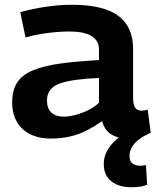

<svg xmlns="http://www.w3.org/2000/svg" viewBox="-20 -571 656 805"><path d="M31 -142Q31 -193 52.5 -225.5Q74 -258 119 -276.5Q164 -295 232.5 -304.5Q301 -314 395 -319V-363Q395 -401 363.5 -420Q332 -439 271 -439Q246 -439 215 -436.5Q184 -434 151.5 -428.5Q119 -423 87 -414L65 -520Q115 -534 172 -542.5Q229 -551 280 -551Q369 -551 426 -530.5Q483 -510 510.5 -468.5Q538 -427 538 -365V-162Q538 -130 547.5 -118.5Q557 -107 572 -107Q578 -107 585.5 -108Q593 -109 599 -112L612 -15Q593 -3 569.5 3.5Q546 10 519 10Q476 10 447.5 -7Q419 -24 408 -63Q378 -42 345.5 -25Q313 -8 275 1Q237 10 191 10Q157 10 128 0.5Q99 -9 77 -28Q55 -47 43 -75.5Q31 -104 31 -142ZM177 -150Q177 -116 195.5 -99Q214 -82 246 -82Q269 -82 296 -89Q323 -96 349.5 -109Q376 -122 395 -140V-244Q342 -242 301 -236.5Q260 -231 232.5 -221.5Q205 -212 191 -194.5Q177 -177 177 -150ZM529 214Q496 214 470 203Q444 192 429.5 170.5Q415 149 415 117Q415 87 429 61.5Q443 36 466 15.5Q489 -5 516 -18L593 -6Q571 6 555.5 19.5Q540 33 531.5 49Q523 65 523 83Q523 106 536.5 115Q550 124 568 124Q576 124 581.5 123Q587 122 592 121L597 204Q584 209 567.5 211.5Q551 214 529 214Z"/></svg>

Font: Georama SemiExpanded SemiBold
Style: Regular
Weight: 600
Width: 6
Designer: Jean-Baptiste Levee
Foundry: Production Type
Version: Version 1.001